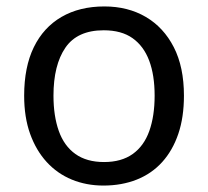

<svg xmlns="http://www.w3.org/2000/svg" viewBox="-20 -566 645 596"><path d="M551 -269Q551 -202 533.5 -150.5Q516 -99 483.5 -63Q451 -27 404.5 -8.5Q358 10 301 10Q248 10 203 -8.5Q158 -27 125 -63Q92 -99 73.5 -150.5Q55 -202 55 -269Q55 -358 85 -419.5Q115 -481 171 -513.5Q227 -546 304 -546Q377 -546 432.5 -513.5Q488 -481 519.5 -419.5Q551 -358 551 -269ZM146 -269Q146 -206 162.5 -159.5Q179 -113 214 -88Q249 -63 303 -63Q357 -63 392 -88Q427 -113 443.5 -159.5Q460 -206 460 -269Q460 -333 443 -378Q426 -423 391.5 -447.5Q357 -472 302 -472Q220 -472 183 -418Q146 -364 146 -269Z"/></svg>

Font: lguzrati25
Style: Book
Weight: 400
Designer: Jelle Bosma - Monotype Design Team, Universal Thirst
Foundry: Monotype Imaging Inc.
Version: Version 2.106